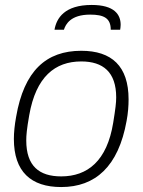

<svg xmlns="http://www.w3.org/2000/svg" viewBox="-20 -743 576 775"><path d="M350 -723C241 -723 208 -670 200 -623H238C245 -645 265 -684 344 -684C399 -684 427 -670 427 -623H465C466 -630 467 -636 467 -643C467 -684 442 -723 350 -723ZM227 12C365 12 458 -71 491 -255C497 -287 499 -316 499 -342C499 -476 431 -538 308 -538C167 -538 77 -458 45 -271C39 -238 36 -208 36 -182C36 -50 105 12 227 12ZM227 -31C138 -31 86 -73 86 -176C86 -197 88 -221 98 -278C125 -433 202 -495 308 -495C396 -495 449 -452 449 -350C449 -328 446 -304 437 -248C412 -93 333 -31 227 -31Z"/></svg>

Font: Archivo Thin
Style: Italic
Weight: 100
Italic angle: -10°
Designer: Hector Gatti
Foundry: Omnibus-Type
Version: Version 2.001